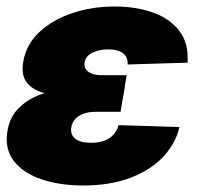

<svg xmlns="http://www.w3.org/2000/svg" viewBox="-21 -553 600 584"><path d="M232.4 11.2Q160.6 11.2 105.2 -7.6Q49.8 -26.4 21.2 -63.2Q-7.3 -100.1 1.5 -153.8Q8.3 -195.8 34.2 -222.4Q60.1 -249 97.9 -263.9Q135.7 -278.8 181.2 -284.4Q226.6 -290 272.5 -290H358.9L345.7 -212.9H270.5Q249.5 -212.9 233.6 -207.3Q217.8 -201.7 208 -191.2Q198.2 -180.7 195.8 -165.5Q192.4 -144 207.8 -131.3Q223.1 -118.7 256.3 -118.7Q279.3 -118.7 295.9 -124.8Q312.5 -130.9 323.7 -143.1Q335 -155.3 339.8 -172.4L524.9 -166.5Q512.2 -114.3 473.6 -74.2Q435.1 -34.2 373.8 -11.5Q312.5 11.2 232.4 11.2ZM271.5 -255.4Q218.8 -255.4 175.3 -259Q131.8 -262.7 101.6 -273.7Q71.3 -284.7 57.4 -306.6Q43.5 -328.6 49.8 -365.7Q58.6 -417.5 98.1 -454.8Q137.7 -492.2 197.8 -512.7Q257.8 -533.2 327.6 -533.2Q394 -533.2 445.6 -514.4Q497.1 -495.6 525.4 -457.8Q553.7 -419.9 549.3 -362.3L367.2 -356.9Q368.2 -380.4 352.5 -391.6Q336.9 -402.8 308.1 -402.8Q280.3 -402.8 259.8 -392.6Q239.3 -382.3 236.3 -362.8Q233.4 -345.7 247.3 -335Q261.2 -324.2 288.1 -324.2H364.3L352.5 -255.4Z"/></svg>

Font: Inter 28pt Black
Style: Italic
Weight: 900
Italic angle: -9.3988°
Designer: Rasmus Andersson
Foundry: rsms
Version: Version 4.001;git-66647c0bb